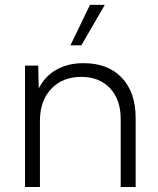

<svg xmlns="http://www.w3.org/2000/svg" viewBox="-20 -752 636 772"><path d="M307.1 -569.8H263.2L341.8 -732.4H401.4ZM525.4 0H465.3V-273.4Q465.3 -351.6 422.4 -397.2Q379.4 -442.9 306.6 -442.9Q231.4 -442.9 186 -394.8Q140.6 -346.7 140.6 -266.6V0H80.6V-488.3H133.8L135.7 -396.5Q161.1 -445.8 207 -471.9Q252.9 -498 316.4 -498Q414.1 -498 469.7 -439.5Q525.4 -380.9 525.4 -277.3Z"/></svg>

Font: Kumbh Sans Light
Style: Regular
Weight: 300
Version: Version 1.004